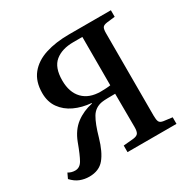

<svg xmlns="http://www.w3.org/2000/svg" viewBox="-160 -868 1037 1039"><g transform="rotate(-30 359.0 -349.0)"><path d="M111 12Q81 12 54 1.5Q27 -9 3 -35L18 -67Q37 -55 61 -55Q90 -55 107 -84.5Q124 -114 149 -182Q173 -245 217.5 -278.5Q262 -312 320 -324V-327Q262 -332 216 -353.5Q170 -375 142.5 -413.5Q115 -452 115 -507Q115 -579 151.5 -624Q188 -669 252 -689.5Q316 -710 400 -710H661V-669L610 -663Q588 -660 582 -650Q576 -640 576 -616V-99Q576 -74 581.5 -62.5Q587 -51 607 -48L661 -41V0H355V-41L419 -47Q442 -50 449 -61.5Q456 -73 456 -98L455 -307Q430 -307 407 -306.5Q384 -306 371 -304Q326 -296 303.5 -258Q281 -220 260 -145Q238 -68 205 -28Q172 12 111 12ZM394 -356Q408 -356 426.5 -357Q445 -358 455 -360V-662H399Q327 -662 285 -627.5Q243 -593 243 -512Q243 -438 282.5 -397Q322 -356 394 -356Z"/></g></svg>

Font: Literata 36pt Medium
Style: Regular
Weight: 500
Designer: Latin by Veronika Burian and Jose Scaglione. Greek by Irene Vlachou. Cyrillic by Vera Evstafieva.
Foundry: TypeTogether
Version: Version 3.002